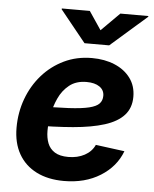

<svg xmlns="http://www.w3.org/2000/svg" viewBox="-54 -813 699 871"><g transform="rotate(5 295.0 -377.5)"><path d="M269.4 11.7Q196.7 11.7 144 -14.9Q91.3 -41.5 62.9 -91.4Q34.6 -141.2 34.6 -210.9Q34.6 -280 57.4 -342.1Q80.2 -404.1 122.1 -451.9Q164.1 -499.8 221.6 -527.4Q279.1 -555 348.5 -555Q406.2 -555 451.9 -535.9Q497.5 -516.8 523.9 -481.2Q550.3 -445.7 550.3 -396Q550.3 -345.1 520.5 -312.3Q490.8 -279.4 432.7 -261Q374.6 -242.6 289.6 -235.3Q204.6 -228 94 -228L109.2 -316.6Q202.7 -316.6 262.4 -319.7Q322.1 -322.9 355.1 -331Q388.1 -339.1 401.1 -353.2Q414.1 -367.2 414.1 -388.8Q414.1 -414.7 392.5 -429.7Q370.8 -444.7 333.4 -444.7Q285.6 -444.7 254.8 -419.9Q224 -395.2 206.9 -357.5Q189.7 -319.8 182.7 -279.7Q175.7 -239.5 175.7 -208.5Q175.7 -177.4 185.3 -152.4Q195 -127.5 217.9 -113Q240.8 -98.6 280 -98.6Q322 -98.6 354 -115.9Q385.9 -133.2 399.8 -164.1L531.4 -146.7Q504.6 -75.1 435 -31.7Q365.5 11.7 269.4 11.7ZM319.6 -767.1 375.5 -684 458.7 -767.1H586.5L585.7 -763.5L420.6 -619.1H308.3L191.6 -763.5L192.3 -767.1Z"/></g></svg>

Font: Adwaita Sans
Style: Italic
Weight: 400
Italic angle: -9.39999°
Designer: Rasmus Andersson
Foundry: rsms
Version: Version 4.001;git-9221beed3